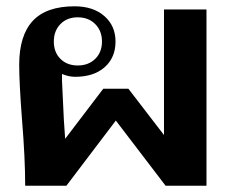

<svg xmlns="http://www.w3.org/2000/svg" viewBox="-20 -590 736 610"><path d="M50 -209Q41 -326 41 -384Q41 -477 84 -523.5Q127 -570 217 -570Q276 -570 311.5 -539Q347 -508 347 -458Q347 -407 312.5 -376.5Q278 -346 219 -346Q198 -346 177 -355V-333Q179 -282 181 -249Q182 -216 187 -149L308 -308H388L501 -161V-560H636V0H506L348 -207L191 0H60Q60 -87 50 -209ZM304 -458Q304 -492 282.5 -513.5Q261 -535 227 -535Q193 -535 172 -513.5Q151 -492 151 -458Q151 -424 172 -403Q193 -382 227 -382Q261 -382 282.5 -403Q304 -424 304 -458Z"/></svg>

Font: Fahkwang SemiBold
Style: Regular
Weight: 600
Designer: Suppakit Chalermlarp | Katatrad Co.,Ltd.
Foundry: Cadson Demak Co.,Ltd.
Version: Version 1.000; ttfautohint (v1.6)